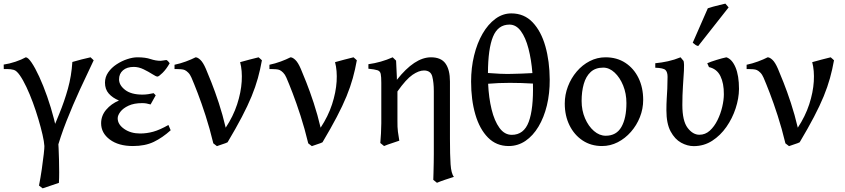

<svg xmlns="http://www.w3.org/2000/svg" viewBox="-26 -781 4601 1046"><path d="M206.5 245.1Q199.7 239.3 186.5 230Q194.8 187.5 201.7 140.6Q208.5 93.8 212.4 58.3Q216.3 22.9 215.8 14.6Q214.4 -9.3 205.6 -47.6Q196.8 -85.9 183.3 -131.3Q169.9 -176.8 153.1 -222.4Q136.2 -268.1 117.9 -306.9Q99.6 -345.7 81.8 -371.1Q64 -396.5 48.8 -400.4Q32.7 -404.8 13.7 -404.8Q-5.4 -404.8 -5.4 -404.8L-5.9 -429.2Q24.9 -433.6 58.3 -444.8Q91.8 -456.1 114.3 -468.8Q126.5 -468.8 146 -440.2Q165.5 -411.6 187.7 -363.3Q210 -314.9 231 -255.1Q252 -195.3 268.1 -132.6Q284.2 -69.8 291 -12.7Q292 -2.4 293.2 25.1Q294.4 52.7 295.4 88.1Q296.4 123.5 296.4 157.7Q296.4 191.9 294.9 215.3Q276.9 221.7 249.8 230.5Q222.7 239.3 206.5 245.1ZM280.3 46.4Q280.3 46.4 271.5 35.2Q262.7 23.9 252.4 9Q242.2 -5.9 237.3 -16.1Q268.6 -91.8 296.6 -160.2Q324.7 -228.5 344 -297.6Q363.3 -366.7 368.2 -443.4Q388.2 -449.7 418.7 -457.3Q449.2 -464.8 467.3 -468.8L484.4 -452.6Q448.2 -377.4 409.4 -293Q370.6 -208.5 336.4 -121.8Q302.2 -35.2 280.3 46.4Z M898.4 -436.5Q879.9 -403.8 859.4 -383.8Q838.9 -363.8 832 -363.8Q824.2 -363.8 804 -377Q783.7 -390.1 756.6 -403.3Q729.5 -416.5 702.6 -416.5Q665.5 -416.5 644 -397.9Q622.6 -379.4 622.6 -348.6Q622.6 -316.9 655.5 -291.3Q688.5 -265.6 750 -265.6Q765.1 -265.6 780.8 -267.8Q796.4 -270 811 -273.4L822.3 -261.7L794.4 -211.9Q780.8 -215.8 771 -217.5Q761.2 -219.2 748.5 -219.2Q704.1 -219.2 674.3 -205.3Q644.5 -191.4 629.9 -172.1Q615.2 -152.8 615.2 -136.7Q615.2 -103 650.9 -78.4Q686.5 -53.7 737.3 -53.7Q773.4 -53.7 808.8 -63.5Q844.2 -73.2 891.6 -100.1L903.8 -71.3Q858.9 -30.8 811.8 -8.1Q764.6 14.6 698.2 14.6Q619.6 14.6 572.3 -20.8Q524.9 -56.2 524.9 -109.4Q524.9 -150.9 552.5 -183.3Q580.1 -215.8 622.1 -233.4Q586.9 -248 566.4 -271.5Q545.9 -294.9 545.9 -330.6Q545.9 -361.3 563.5 -386.7Q581.1 -412.1 608.9 -430.4Q636.7 -448.7 667 -458.7Q697.3 -468.8 722.7 -468.8Q766.1 -468.8 794.2 -459.2Q822.3 -449.7 849.6 -449.7Q852.5 -449.7 864.7 -451.7Q877 -453.6 880.4 -454.1Q885.3 -452.1 890.1 -446.8Q895 -441.4 898.4 -436.5Z M1400.9 -452.6Q1392.1 -402.8 1378.9 -355.2Q1365.7 -307.6 1344.7 -256.3Q1323.7 -205.1 1291.7 -144Q1259.8 -83 1213.9 -5.9Q1206.1 -1.5 1185.5 4.9Q1165 11.2 1155.8 15.1L1136.2 0Q1116.7 -81.1 1094 -151.1Q1071.3 -221.2 1050.8 -274.4Q1030.3 -327.6 1017.1 -357.9Q1009.8 -375 999.5 -385.3Q989.3 -395.5 980.5 -399.4Q973.1 -402.8 959.7 -403.8Q946.3 -404.8 935.5 -404.8Q924.8 -404.8 924.8 -404.8V-428.2Q955.6 -434.6 986.6 -446Q1017.6 -457.5 1039.6 -468.8Q1050.8 -468.8 1065.7 -454.8Q1080.6 -440.9 1095.7 -405.8Q1106.4 -380.9 1125.7 -332.3Q1145 -283.7 1166 -220Q1187 -156.2 1203.6 -85.4Q1244.6 -147.5 1265.9 -212.6Q1287.1 -277.8 1290.8 -337.2Q1294.4 -396.5 1282.2 -442.4Q1304.7 -449.2 1334 -456.5Q1363.3 -463.9 1382.8 -468.8Q1386.2 -466.3 1392.1 -460.7Q1397.9 -455.1 1400.9 -452.6Z M1918 -452.6Q1909.2 -402.8 1896 -355.2Q1882.8 -307.6 1861.8 -256.3Q1840.8 -205.1 1808.8 -144Q1776.9 -83 1731 -5.9Q1723.1 -1.5 1702.6 4.9Q1682.1 11.2 1672.9 15.1L1653.3 0Q1633.8 -81.1 1611.1 -151.1Q1588.4 -221.2 1567.9 -274.4Q1547.4 -327.6 1534.2 -357.9Q1526.9 -375 1516.6 -385.3Q1506.3 -395.5 1497.6 -399.4Q1490.2 -402.8 1476.8 -403.8Q1463.4 -404.8 1452.6 -404.8Q1441.9 -404.8 1441.9 -404.8V-428.2Q1472.7 -434.6 1503.7 -446Q1534.7 -457.5 1556.6 -468.8Q1567.9 -468.8 1582.8 -454.8Q1597.7 -440.9 1612.8 -405.8Q1623.5 -380.9 1642.8 -332.3Q1662.1 -283.7 1683.1 -220Q1704.1 -156.2 1720.7 -85.4Q1761.7 -147.5 1783 -212.6Q1804.2 -277.8 1807.9 -337.2Q1811.5 -396.5 1799.3 -442.4Q1821.8 -449.2 1851.1 -456.5Q1880.4 -463.9 1899.9 -468.8Q1903.3 -466.3 1909.2 -460.7Q1915 -455.1 1918 -452.6Z M2321.8 -468.8Q2377 -468.8 2401.1 -434.8Q2425.3 -400.9 2425.3 -336.9Q2425.3 -335.4 2425.3 -313Q2425.3 -290.5 2425.3 -255.9Q2425.3 -221.2 2425.3 -182.4Q2425.3 -143.6 2425.3 -108.6Q2425.3 -73.7 2425.3 -50.5Q2425.3 -27.3 2425.3 -24.9Q2425.3 63.5 2428.7 113.8Q2432.1 164.1 2446.8 182.6Q2425.3 189.5 2398.9 198.2Q2372.6 207 2354.5 214.8L2334.5 198.7Q2335 186 2335.7 159.7Q2336.4 133.3 2336.9 105.2Q2337.4 77.1 2337.4 58.6Q2337.4 58.1 2337.4 33.2Q2337.4 8.3 2337.4 -30.8Q2337.4 -69.8 2337.4 -113.5Q2337.4 -157.2 2337.4 -196Q2337.4 -234.9 2337.4 -259.5Q2337.4 -284.2 2337.4 -284.7Q2337.4 -332 2328.9 -364.5Q2320.3 -397 2283.7 -397Q2255.9 -397 2221.2 -373.3Q2186.5 -349.6 2139.2 -282.7Q2139.2 -282.7 2139.2 -266.8Q2139.2 -251 2139.2 -227.1Q2139.2 -203.1 2139.2 -179.4Q2139.2 -155.8 2139.2 -139.6Q2139.2 -123.5 2139.2 -123Q2138.7 -87.9 2141.8 -63.7Q2145 -39.6 2149.4 -14.6Q2131.8 -8.3 2108.2 -0.7Q2084.5 6.8 2066.4 14.6L2045.9 -2Q2047.9 -21.5 2049.6 -54.4Q2051.3 -87.4 2051.3 -109.4Q2051.3 -109.9 2051.3 -132.1Q2051.3 -154.3 2051.3 -186.8Q2051.3 -219.2 2051.3 -251.7Q2051.3 -284.2 2051.3 -306.4Q2051.3 -328.6 2051.3 -329.1Q2051.3 -363.3 2048.1 -378.4Q2044.9 -393.6 2030.3 -398.4Q2015.6 -403.3 1981 -406.7V-431.2Q2015.6 -436 2048.3 -445.3Q2081.1 -454.6 2113.3 -468.8L2131.8 -450.7Q2131.8 -450.7 2132.6 -434.8Q2133.3 -418.9 2134.3 -398.2Q2135.3 -377.4 2136 -361.8Q2136.7 -346.2 2136.2 -346.2Q2232.9 -468.8 2321.8 -468.8Z M2968.8 -347.2Q2969.2 -272 2953.4 -206.5Q2937.5 -141.1 2907.7 -91.3Q2877.9 -41.5 2836.7 -13.4Q2795.4 14.6 2745.1 14.6Q2678.2 14.6 2632.6 -31.5Q2586.9 -77.6 2563.7 -157.2Q2540.5 -236.8 2540.5 -336.9Q2540.5 -411.6 2556.9 -478.8Q2573.2 -545.9 2603 -597.4Q2632.8 -648.9 2672.9 -678.5Q2712.9 -708 2759.8 -708Q2829.6 -708 2875.7 -659.4Q2921.9 -610.8 2945.1 -529.1Q2968.3 -447.3 2968.8 -347.2ZM2762.2 -46.4Q2828.1 -46.4 2854.5 -117.2Q2880.9 -188 2877.4 -325.7Q2814 -329.6 2751.7 -329.6Q2689.5 -329.6 2633.3 -324.7Q2636.7 -248.5 2652.1 -185.3Q2667.5 -122.1 2695.1 -84.2Q2722.7 -46.4 2762.2 -46.4ZM2749.5 -647Q2687 -647 2659.9 -581.3Q2632.8 -515.6 2632.3 -383.3Q2700.2 -377.4 2757.8 -378.4Q2815.4 -379.4 2874.5 -382.8Q2868.7 -456.5 2853 -516.6Q2837.4 -576.7 2811.5 -611.8Q2785.6 -647 2749.5 -647Z M3478 -236.8Q3478 -188 3460.2 -143.1Q3442.4 -98.1 3411.1 -62.5Q3379.9 -26.9 3339.4 -6.1Q3298.8 14.6 3253.9 14.6Q3193.8 14.6 3148.2 -15.6Q3102.5 -45.9 3076.7 -98.1Q3050.8 -150.4 3050.8 -216.8Q3050.8 -265.1 3068.1 -310.3Q3085.4 -355.5 3116 -391.4Q3146.5 -427.2 3186.8 -448Q3227.1 -468.8 3272.9 -468.8Q3335 -468.8 3381.1 -438.5Q3427.2 -408.2 3452.6 -356Q3478 -303.7 3478 -236.8ZM3386.7 -219.7Q3386.7 -271.5 3368.9 -315.2Q3351.1 -358.9 3322.3 -385.7Q3293.5 -412.6 3260.3 -412.6Q3217.8 -412.6 3191.9 -388.7Q3166 -364.7 3154.3 -323.5Q3142.6 -282.2 3142.6 -231Q3142.6 -179.7 3161.1 -136.5Q3179.7 -93.3 3209.7 -67.4Q3239.7 -41.5 3273.9 -41.5Q3332 -41.5 3359.4 -89.4Q3386.7 -137.2 3386.7 -219.7Z M3753.4 15.1Q3718.8 15.1 3684.6 -3.7Q3650.4 -22.5 3627.4 -65.2Q3604.5 -107.9 3604.5 -180.2Q3604.5 -214.8 3606.2 -242.4Q3607.9 -270 3609.4 -298.3Q3610.8 -326.7 3610.8 -362.3Q3610.8 -388.2 3599.6 -399.4Q3588.4 -410.6 3543.9 -412.1V-436.5Q3577.6 -439.5 3613 -447.3Q3648.4 -455.1 3681.6 -468.8L3698.2 -448.7Q3702.1 -432.1 3700 -395.8Q3697.8 -359.4 3694.6 -311Q3691.4 -262.7 3691.4 -209Q3691.4 -122.1 3720 -84.5Q3748.5 -46.9 3784.2 -46.9Q3816.4 -46.9 3841.1 -69.3Q3865.7 -91.8 3882.8 -126.5Q3899.9 -161.1 3908.7 -199Q3917.5 -236.8 3917.5 -267.6Q3918 -327.1 3898.7 -366.5Q3879.4 -405.8 3836.4 -415.5L3827.1 -436.5Q3845.7 -444.8 3877.7 -454.6Q3909.7 -464.4 3931.2 -468.8Q3961.9 -459 3981 -414.1Q4000 -369.1 4000 -296.4Q3999.5 -245.1 3981.7 -190.7Q3963.9 -136.2 3931.4 -89.6Q3898.9 -43 3853.8 -13.9Q3808.6 15.1 3753.4 15.1ZM3777.8 -530.3Q3770 -531.7 3763.2 -536.4Q3756.3 -541 3748 -548.3L3830.1 -735.8Q3840.8 -739.7 3858.6 -744.6Q3876.5 -749.5 3895 -753.9Q3913.6 -758.3 3925.8 -761.2L3943.4 -740.7Z M4517.6 -452.6Q4508.8 -402.8 4495.6 -355.2Q4482.4 -307.6 4461.4 -256.3Q4440.4 -205.1 4408.4 -144Q4376.5 -83 4330.6 -5.9Q4322.8 -1.5 4302.2 4.9Q4281.7 11.2 4272.5 15.1L4252.9 0Q4233.4 -81.1 4210.7 -151.1Q4188 -221.2 4167.5 -274.4Q4147 -327.6 4133.8 -357.9Q4126.5 -375 4116.2 -385.3Q4106 -395.5 4097.2 -399.4Q4089.8 -402.8 4076.4 -403.8Q4063 -404.8 4052.2 -404.8Q4041.5 -404.8 4041.5 -404.8V-428.2Q4072.3 -434.6 4103.3 -446Q4134.3 -457.5 4156.2 -468.8Q4167.5 -468.8 4182.4 -454.8Q4197.3 -440.9 4212.4 -405.8Q4223.1 -380.9 4242.4 -332.3Q4261.7 -283.7 4282.7 -220Q4303.7 -156.2 4320.3 -85.4Q4361.3 -147.5 4382.6 -212.6Q4403.8 -277.8 4407.5 -337.2Q4411.1 -396.5 4398.9 -442.4Q4421.4 -449.2 4450.7 -456.5Q4480 -463.9 4499.5 -468.8Q4502.9 -466.3 4508.8 -460.7Q4514.6 -455.1 4517.6 -452.6Z"/></svg>

Font: Gentium Book Plus
Style: Regular
Weight: 400
Designer: Victor Gaultney, Annie Olsen, Iska Routamaa, Becca Hirsbrunner
Foundry: SIL International
Version: Version 6.101